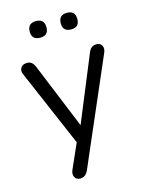

<svg xmlns="http://www.w3.org/2000/svg" viewBox="-130 -776 784 1040"><g transform="rotate(-15 262.0 -256.0)"><path d="M350 -606Q303 -606 303 -652Q303 -699 350 -699Q396 -699 396 -652Q396 -606 350 -606ZM129 -652Q129 -699 176 -699Q223 -699 223 -652Q223 -606 176 -606Q129 -606 129 -652ZM189 187Q166 187 157.5 169.5Q149 152 159 130L220 -8L36 -436Q25 -458 35 -475.5Q45 -493 72 -493Q99 -493 113 -461L264 -92L416 -461Q429 -493 459 -493Q482 -493 490.5 -476Q499 -459 489 -437L233 155Q218 187 189 187Z"/></g></svg>

Font: Nunito
Style: Regular
Weight: 400
Designer: Vernon Adams
Foundry: Vernon Adams
Version: Version 3.602